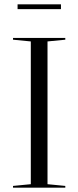

<svg xmlns="http://www.w3.org/2000/svg" viewBox="-20 -865 361 885"><path d="M40 -690H281V-682L199 -674V-16L281 -8V0H40V-8L122 -16V-674L40 -682ZM261 -823V-845H61V-823Z"/></svg>

Font: Libre Caslon Display
Style: Regular
Weight: 400
Designer: Pablo Impallari, Rodrigo Fuenzalida
Foundry: Pablo Impallari, Rodrigo Fuenzalida
Version: Version 1.100; ttfautohint (v1.6) -l 8 -r 50 -G 200 -x 14 -D